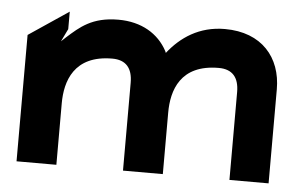

<svg xmlns="http://www.w3.org/2000/svg" viewBox="-40 -505 870 557"><g transform="rotate(5 395.5 -227.0)"><path d="M26 -4H142V-183C142 -247 165 -325 277 -325C317 -325 336 -302 336 -260V-4H452V-183C452 -248 475 -325 587 -325C627 -325 646 -302 646 -260V-4H760V-278C760 -370 703 -439 595 -439C520 -439 467 -402 430 -355L428 -360C402 -409 352 -439 285 -439C208 -439 174 -407 138 -375L124 -362L142 -399V-450L26 -372Z"/></g></svg>

Font: Charger EcoBold
Style: Bold
Weight: 1000
Designer: Jasper
Foundry: Cannot Into Space Fonts
Version: Version 1.1